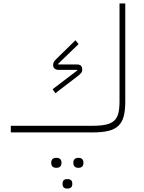

<svg xmlns="http://www.w3.org/2000/svg" viewBox="-20 -760 825 1102"><path d="M42 -38H511Q557 -38 587 -44.5Q617 -51 634.5 -66.5Q652 -82 659 -109Q666 -136 666 -177V-740H699V-177Q699 -126 690 -92Q681 -58 659 -37.5Q637 -17 601 -8.5Q565 0 511 0H42ZM282 -248 424 -356 423 -359H318Q285 -359 285 -388Q285 -399 291 -407.5Q297 -416 314 -432L413 -529L431 -507L313 -393L314 -390H422Q452 -390 452 -361Q452 -349 445.5 -341Q439 -333 422 -320L298 -225ZM427 203Q416 203 408.5 196Q401 189 401 174Q401 160 408.5 153Q416 146 427 146H433Q444 146 451.5 153Q459 160 459 174Q459 189 451.5 196Q444 203 433 203ZM364 322Q339 322 339 295Q339 268 364 268H370Q381 268 388 274.5Q395 281 395 295Q395 309 388 315.5Q381 322 370 322ZM301 203Q289 203 281.5 196Q274 189 274 174Q274 160 281.5 153Q289 146 301 146H306Q318 146 325.5 153Q333 160 333 174Q333 189 325.5 196Q318 203 306 203Z"/></svg>

Font: IBM Plex Sans Arabic ExtLt
Style: Regular
Weight: 200
Designer: Mike Abbink, Paul van der Laan, Pieter van Rosmalen, Wael Morcos, Khajak Apelian
Foundry: Bold Monday
Version: Version 1.2